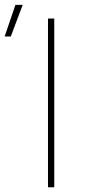

<svg xmlns="http://www.w3.org/2000/svg" viewBox="-85 -789 366 809"><path d="M143.6 -710.9C143.6 -710.9 117.2 -710.9 117.2 -710.9C117.2 -710.9 117.2 0 117.2 0C117.2 0 143.6 0 143.6 0C143.6 0 143.6 -710.9 143.6 -710.9ZM-65.4 -635.3C-65.4 -635.3 -39.6 -635.3 -39.6 -635.3C-39.6 -635.3 10.7 -768.6 10.7 -768.6C10.7 -768.6 -20 -768.6 -20 -768.6C-20 -768.6 -65.4 -635.3 -65.4 -635.3Z"/></svg>

Font: WOX
Style: Regular
Weight: 500
Designer: Google
Foundry: ""
Version: ""